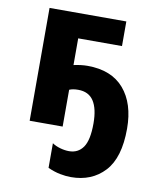

<svg xmlns="http://www.w3.org/2000/svg" viewBox="-85 -603 751 896"><g transform="rotate(10 291.0 -155.0)"><path d="M77.1 -534.7H440.9V-418H233.4V-291.5Q269.5 -299.3 298.8 -299.3Q412.6 -299.3 471.9 -230.5Q531.2 -161.6 531.2 -42Q531.2 95.7 470.9 160.6Q410.6 225.6 312 225.6Q287.6 225.6 260 220.2Q232.4 214.8 202.1 201.2V84.5Q217.8 95.2 240 101.6Q262.2 107.9 282.2 107.9Q325.2 107.9 348.9 74Q372.6 40 372.6 -39.1Q372.6 -108.9 348.9 -145.3Q325.2 -181.6 275.4 -181.6Q249.5 -181.6 233.4 -174.3V0H77.1Z"/></g></svg>

Font: Lunasima
Style: Bold
Weight: 700
Designer: The DocRepair Project, Monotype Design Team
Foundry: Google
Version: Version 2.009